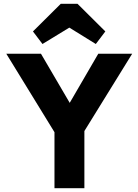

<svg xmlns="http://www.w3.org/2000/svg" viewBox="-20 -988 727 1008"><path d="M266 0H423V-300L674 -706H496L346 -448L195 -706H13L266 -294ZM153 -823 203 -757 344 -843 483 -757 533 -823 387 -968H299Z"/></svg>

Font: MV Cash
Style: Bold
Weight: 700
Designer: Rodrigo Fuenzalida
Foundry: fragTYPE
Version: Version 1.100;Glyphs 3.1.2 (3151)